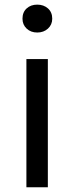

<svg xmlns="http://www.w3.org/2000/svg" viewBox="-20 -793 314 813"><path d="M91.8 0V-543H182.6V0ZM75.2 -713.9Q75.2 -741.2 92.8 -757.3Q110.4 -773.4 137.7 -773.4Q165 -773.4 183.1 -757.3Q201.2 -741.2 201.2 -713.9Q201.2 -688.5 183.1 -671.9Q165 -655.3 137.7 -655.3Q110.4 -655.3 92.8 -671.9Q75.2 -688.5 75.2 -713.9Z"/></svg>

Font: irohakakuC Regular
Style: Regular
Weight: 400
Designer: [Source Han Sans]
Ryoko NISHIZUKA Ë•øÂ°öÊ∂ºÂ≠ê (kana & ideographs); Paul D. Hunt (Latin, Greek & Cyrillic); Wenlong ZHAN
Version: Version 1.001.20160904